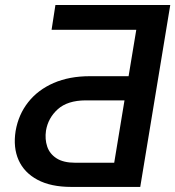

<svg xmlns="http://www.w3.org/2000/svg" viewBox="-20 -736 690 756"><path d="M532.2 0H260.7Q180.2 0 127.7 -28.1Q75.2 -56.2 53.2 -105.7Q31.2 -155.3 41.5 -220.2Q52.7 -285.2 91.1 -333.7Q129.4 -382.3 191.2 -409.2Q252.9 -436 334 -436H486.3L516.6 -618.7H183.1L198.2 -716.3H650.4ZM429.7 -95.2 470.2 -340.8H316.9Q245.6 -340.3 207.5 -305.9Q169.4 -271.5 161.1 -221.7Q156.2 -188 165.8 -159.2Q175.3 -130.4 202.4 -112.8Q229.5 -95.2 276.4 -95.2Z"/></svg>

Font: Inter 24pt Medium
Style: Italic
Weight: 500
Italic angle: -9.3988°
Designer: Rasmus Andersson
Foundry: rsms
Version: Version 4.001;git-66647c0bb